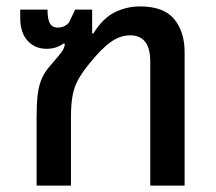

<svg xmlns="http://www.w3.org/2000/svg" viewBox="-20 -578 673 598"><path d="M94 0V-213Q94 -252 97 -280Q100 -308 109 -330.5Q118 -353 137 -374Q156 -396 165 -407Q174 -418 177.5 -425Q181 -432 182 -441L179 -443Q168 -435 154.5 -430.5Q141 -426 125 -426Q89 -426 66 -451Q43 -476 43 -523V-548H128Q128 -518 135.5 -505Q143 -492 160 -492Q169 -492 178 -495.5Q187 -499 195 -508L214 -548H267V-474H271Q300 -521 337 -539.5Q374 -558 416 -558Q490 -558 522.5 -518.5Q555 -479 555 -416V0H448V-386Q448 -428 432 -448Q416 -468 385 -468Q354 -468 324 -446.5Q294 -425 256 -377Q235 -351 223 -329Q211 -307 206 -280Q201 -253 201 -211V0Z"/></svg>

Font: Noto Sans Thai Medium
Style: Regular
Weight: 500
Designer: Monotype Design Team
Foundry: Monotype Imaging Inc.
Version: Version 2.001